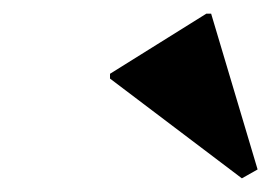

<svg xmlns="http://www.w3.org/2000/svg" viewBox="-20 -822 397 281"><path d="M334 -561 141 -707V-714L282 -802H289L357 -574Z"/></svg>

Font: Platypi Light
Style: Bold Italic
Weight: 700
Italic angle: -13°
Version: Version 1.200